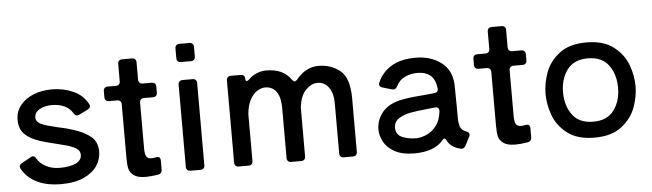

<svg xmlns="http://www.w3.org/2000/svg" viewBox="-47 -913 3751 1105"><g transform="rotate(-5 1828.5 -360.0)"><path d="M42 -96Q38 -106 38 -109Q38 -120 52 -128L106 -158Q113 -162 118 -162Q129 -162 137 -147Q153 -119 187.5 -100.5Q222 -82 267 -82Q327 -82 360.5 -98.5Q394 -115 394 -146Q394 -170 373 -183.5Q352 -197 313 -208Q292 -214 250 -224Q196 -237 168 -246Q110 -265 79.5 -295Q49 -325 49 -378Q49 -427 78.5 -463Q108 -499 156 -517.5Q204 -536 260 -536Q326 -536 382.5 -511Q439 -486 467 -434Q471 -426 471 -422Q471 -410 456 -402L405 -377Q398 -374 393 -374Q381 -374 373 -388Q356 -417 325 -431.5Q294 -446 254 -446Q212 -446 182 -429.5Q152 -413 152 -382Q152 -365 166.5 -353Q181 -341 220 -330L275 -316Q324 -306 361 -294Q428 -273 464.5 -242Q501 -211 501 -155Q501 -113 476.5 -75Q452 -37 399.5 -12.5Q347 12 268 12Q185 12 128 -16Q71 -44 42 -96Z M861 -500V-464Q861 -453 854.5 -446.5Q848 -440 837 -440H784Q773 -440 766.5 -433.5Q760 -427 760 -416V-152Q760 -119 768 -105Q776 -91 797 -91Q808 -91 823 -94Q826 -95 832 -95Q850 -95 850 -74V-21Q850 1 829 6Q788 13 756 13Q709 13 686.5 -4Q664 -21 659 -44Q654 -67 654 -104V-416Q654 -427 647.5 -433.5Q641 -440 630 -440H582Q571 -440 564.5 -446.5Q558 -453 558 -464V-500Q558 -511 564.5 -517.5Q571 -524 582 -524H630Q641 -524 647.5 -530.5Q654 -537 654 -548V-649Q654 -660 660.5 -666.5Q667 -673 678 -673H736Q747 -673 753.5 -666.5Q760 -660 760 -649V-548Q760 -537 766.5 -530.5Q773 -524 784 -524H837Q848 -524 854.5 -517.5Q861 -511 861 -500Z M1073 -628H1014Q1003 -628 996.5 -634.5Q990 -641 990 -652V-709Q990 -720 996.5 -726.5Q1003 -733 1014 -733H1073Q1084 -733 1090.5 -726.5Q1097 -720 1097 -709V-652Q1097 -641 1090.5 -634.5Q1084 -628 1073 -628ZM1073 0H1014Q1003 0 996.5 -6.5Q990 -13 990 -24V-500Q990 -511 996.5 -517.5Q1003 -524 1014 -524H1073Q1084 -524 1090.5 -517.5Q1097 -511 1097 -500V-24Q1097 -13 1090.5 -6.5Q1084 0 1073 0Z M1978 -334V-24Q1978 -13 1971.5 -6.5Q1965 0 1954 0H1900Q1889 0 1882.5 -6.5Q1876 -13 1876 -24V-317Q1876 -371 1852 -405.5Q1828 -440 1787 -440Q1751 -440 1719 -407.5Q1687 -375 1679 -307V-24Q1679 -13 1672.5 -6.5Q1666 0 1655 0H1596Q1585 0 1578.5 -6.5Q1572 -13 1572 -24V-317Q1572 -376 1549 -408Q1526 -440 1484 -440Q1461 -440 1437 -424.5Q1413 -409 1396 -376.5Q1379 -344 1375 -295V-24Q1375 -13 1368.5 -6.5Q1362 0 1351 0H1293Q1282 0 1275.5 -6.5Q1269 -13 1269 -24V-500Q1269 -511 1275.5 -517.5Q1282 -524 1293 -524H1351Q1362 -524 1368.5 -517.5Q1375 -511 1375 -500Q1375 -486 1382 -486Q1389 -486 1399 -496Q1420 -517 1447 -527Q1474 -537 1498 -537Q1597 -537 1641 -472Q1650 -460 1657 -460Q1663 -460 1671 -468Q1726 -537 1801 -537Q1873 -537 1925.5 -494.5Q1978 -452 1978 -334Z M2615 -87Q2633 -81 2633 -68Q2633 -62 2630 -56L2604 -6Q2596 10 2582 10Q2577 10 2574 9Q2518 -4 2498 -46Q2493 -57 2487 -57Q2482 -57 2475 -49Q2424 13 2307 13Q2236 13 2192.5 -12Q2149 -37 2131 -72.5Q2113 -108 2113 -141Q2113 -195 2146.5 -238Q2180 -281 2247 -298Q2292 -309 2373 -315Q2427 -319 2453 -323Q2464 -324 2469.5 -331Q2475 -338 2473 -349Q2463 -447 2363 -447Q2327 -447 2293.5 -432Q2260 -417 2242 -381Q2234 -364 2220 -364Q2215 -364 2212 -365L2157 -381Q2139 -387 2139 -400Q2139 -405 2142 -411Q2166 -468 2220.5 -501.5Q2275 -535 2362 -535Q2448 -535 2508 -490.5Q2568 -446 2572 -362Q2573 -322 2573.5 -255Q2574 -188 2574 -158Q2576 -129 2583.5 -112.5Q2591 -96 2615 -87ZM2472 -215Q2473 -228 2466.5 -235Q2460 -242 2448 -240Q2424 -238 2411 -236Q2346 -230 2306 -222.5Q2266 -215 2237.5 -196.5Q2209 -178 2209 -144Q2209 -103 2245 -88Q2281 -73 2324 -73Q2351 -73 2383 -86Q2415 -99 2440.5 -130.5Q2466 -162 2472 -215Z M2996 -500V-464Q2996 -453 2989.5 -446.5Q2983 -440 2972 -440H2919Q2908 -440 2901.5 -433.5Q2895 -427 2895 -416V-152Q2895 -119 2903 -105Q2911 -91 2932 -91Q2943 -91 2958 -94Q2961 -95 2967 -95Q2985 -95 2985 -74V-21Q2985 1 2964 6Q2923 13 2891 13Q2844 13 2821.5 -4Q2799 -21 2794 -44Q2789 -67 2789 -104V-416Q2789 -427 2782.5 -433.5Q2776 -440 2765 -440H2717Q2706 -440 2699.5 -446.5Q2693 -453 2693 -464V-500Q2693 -511 2699.5 -517.5Q2706 -524 2717 -524H2765Q2776 -524 2782.5 -530.5Q2789 -537 2789 -548V-649Q2789 -660 2795.5 -666.5Q2802 -673 2813 -673H2871Q2882 -673 2888.5 -666.5Q2895 -660 2895 -649V-548Q2895 -537 2901.5 -530.5Q2908 -524 2919 -524H2972Q2983 -524 2989.5 -517.5Q2996 -511 2996 -500Z M3089 -262Q3089 -321 3111 -383.5Q3133 -446 3191 -491.5Q3249 -537 3349 -537Q3448 -537 3506 -491.5Q3564 -446 3586.5 -383.5Q3609 -321 3609 -262Q3609 -203 3586.5 -140.5Q3564 -78 3506 -32.5Q3448 13 3349 13Q3249 13 3191 -32.5Q3133 -78 3111 -140.5Q3089 -203 3089 -262ZM3508 -262Q3508 -339 3469 -392Q3430 -445 3349 -445Q3268 -445 3229 -392Q3190 -339 3190 -262Q3190 -185 3229 -132Q3268 -79 3349 -79Q3430 -79 3469 -132Q3508 -185 3508 -262Z"/></g></svg>

Font: Shippori Gothic B2 Bold
Style: Regular
Weight: 700
Designer: FONTDASU
Foundry: FONTDASU / Google Inc. / but / Adobe
Version: Version 1.130